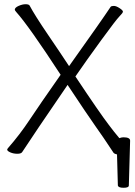

<svg xmlns="http://www.w3.org/2000/svg" viewBox="-20 -718 640 909"><path d="M495 -127Q518 -96 545 -64Q556 -68 564 -68Q596 -68 596 -52V-51L590 160Q590 171 565 171Q540 171 538 160L534 13L530 12Q522 10 518 6Q508 -8 492 -33Q476 -58 434 -117.5Q392 -177 300 -316Q137 -78 85 2Q80 10 62 10Q44 10 29 3.5Q14 -3 14 -10Q14 -12 18 -17Q74 -81 120 -150.5Q166 -220 267 -364Q117 -594 57 -661Q50 -669 50 -672Q50 -682 68 -690Q86 -698 101 -698Q116 -698 120 -692Q145 -645 207 -554Q269 -463 307 -405Q461 -621 504 -686Q508 -690 519 -690Q530 -690 546 -679.5Q562 -669 562 -663Q562 -657 546 -641Q530 -625 460 -529Q390 -433 337 -356Q452 -183 495 -127Z"/></svg>

Font: Moon Stars Kai T Light
Style: Regular
Weight: 300
Designer: GuiWonder
Version: Version 1.101